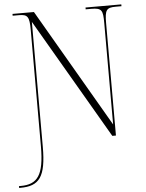

<svg xmlns="http://www.w3.org/2000/svg" viewBox="-66 -763 802 1053"><g transform="rotate(-5 335.0 -237.0)"><path d="M-4 240H3C107 240 145 193 145 27V-661L530 0H550V-619C550 -691 559 -704 610 -704H642V-714H445V-704H476C534 -704 540 -691 540 -619V-62L161 -714H43V-704H78C125 -704 135 -691 135 -619V23C135 183 98 230 5 230H-4Z"/></g></svg>

Font: Noto Serif Display SemiCondensed ExtraLight
Style: Regular
Weight: 200
Width: 4
Designer: Monotype Design Team
Foundry: Monotype Imaging Inc.
Version: Version 2.009